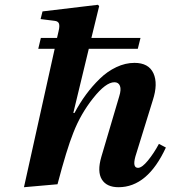

<svg xmlns="http://www.w3.org/2000/svg" viewBox="-20 -762 706 794"><path d="M79.1 12.2 206.1 -560.1H138.2L148.9 -605H215.8L222.2 -632.8Q227.5 -654.3 223.9 -664.3Q220.2 -674.3 206.1 -675.8L147.9 -683.1L155.8 -714.8L384.8 -742.2L390.1 -736.8L357.9 -605H561L549.8 -560.1H347.2L283.2 -294.9H288.1Q309.6 -335.4 335.4 -370.6Q361.3 -405.8 392.6 -436.3Q423.8 -466.8 461.2 -484.4Q498.5 -502 536.1 -502Q594.7 -502 614.5 -459Q634.3 -416 611.8 -347.2L540 -115.2Q526.9 -67.9 550.8 -67.9Q566.9 -67.9 591.6 -97.9Q616.2 -127.9 637.2 -167L666 -151.9Q590.3 12.2 470.2 12.2Q420.9 12.2 401.1 -20Q381.3 -52.2 398.9 -112.8L473.1 -363.8Q481.9 -391.6 476.1 -406.7Q470.2 -421.9 453.1 -421.9Q417.5 -421.9 365.5 -356.4Q313.5 -291 283.2 -212.9Q255.9 -145 217.8 0Z"/></svg>

Font: Linguistics Pro
Style: Bold Italic
Weight: 700
Italic angle: -12°
Designer: Stefan Peev, Context Ltd
Foundry: Stefan Peev, Context Ltd
Version: Version 001.000